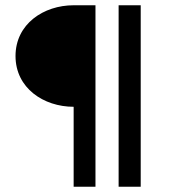

<svg xmlns="http://www.w3.org/2000/svg" viewBox="-20 -710 645 730"><path d="M431 0H515V-690H431ZM260 0H343V-690H260C146 -690 39 -619 39 -497C39 -375 146 -304 260 -304Z"/></svg>

Font: FREAK Grotesk Next
Style: Bold
Weight: 700
Width: 3
Designer: La Scuola Open Source
Foundry: La Scuola Open Source
Version: Version 1.000;PS 1.0;hotconv 1.0.72;makeotf.lib2.5.5900